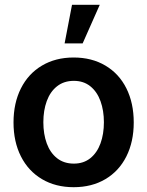

<svg xmlns="http://www.w3.org/2000/svg" viewBox="-20 -780 622 811"><path d="M37.1 -262.7Q37.1 -344.7 68.4 -406.7Q99.6 -468.8 157.2 -502.9Q214.8 -537.1 291 -537.1Q367.7 -537.1 425.3 -502.9Q482.9 -468.8 513.9 -406.7Q544.9 -344.7 544.9 -262.7Q544.9 -181.2 513.7 -119.1Q482.4 -57.1 425 -23.2Q367.7 10.7 291 10.7Q214.8 10.7 157.2 -23.4Q99.6 -57.6 68.4 -119.4Q37.1 -181.2 37.1 -262.7ZM418.9 -263.7Q418.9 -313 404.5 -352.8Q390.1 -392.6 361.6 -415.5Q333 -438.5 292 -438.5Q250 -438.5 220.9 -415.5Q191.9 -392.6 177.5 -353Q163.1 -313.5 163.1 -263.7Q163.1 -213.9 177.5 -174.3Q191.9 -134.8 220.9 -111.8Q250 -88.9 292 -88.9Q333 -88.9 361.6 -111.8Q390.1 -134.8 404.5 -174.3Q418.9 -213.9 418.9 -263.7ZM284.2 -759.8H401.4L329.1 -596.7H252.9Z"/></svg>

Font: Pretendard Std SemiBold
Style: Regular
Weight: 600
Designer: Base glyphs from Inter by Rasmus Andersson; Hangeul glyphs from Noto Sans CJK(Source Han Sans) by Jang Soo-young and Kan
Foundry: Kil Hyung-jin
Version: Version 1.309